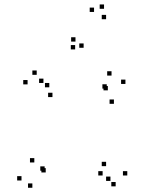

<svg xmlns="http://www.w3.org/2000/svg" viewBox="-20 -848 660 884"><path d="M488.5 -15V-35H468.5V-15ZM452.5 -40V-60H432.5V-40ZM512.5 10V-10H492.5V10ZM566 -40V-60H546V-40ZM468.5 -83V-103H448.5V-83ZM190.5 -54V-74H170.5V-54ZM185.5 -62V-82H165.5V-62ZM504.5 -370V-390H484.5V-370ZM557.5 -461.5V-481.5H537.5V-461.5ZM493.5 -500V-520H473.5V-500ZM180 -466V-486H160V-466ZM207 -446V-466H187V-446ZM149 -503.5V-523.5H129V-503.5ZM107 -459.5V-479.5H87V-459.5ZM221.5 -401V-421H201.5V-401ZM471.5 -440V-460H451.5V-440ZM476.5 -432V-452H456.5V-432ZM138 -100V-120H118V-100ZM79 -17V-37H59V-17ZM129 16.5V-3.5H109V16.5ZM327.5 -656.5V-676.5H307.5V-656.5ZM413 -793V-813H393V-793ZM459 -807.5V-827.5H439V-807.5ZM468.5 -759.5V-779.5H448.5V-759.5ZM365 -628V-648H345V-628ZM326 -620.5V-640.5H306V-620.5Z"/></svg>

Font: Monaspace Radon Dots Var
Style: Regular
Weight: 400
Designer: Riley Cran and the Lettermatic Team
Version: Version 1.100 (Monaspace Radon Dots)